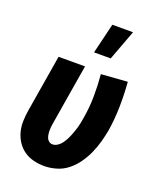

<svg xmlns="http://www.w3.org/2000/svg" viewBox="-142 -846 783 942"><g transform="rotate(20 250.0 -375.0)"><path d="M202 8Q173 8 145.5 1Q118 -6 96 -21.5Q74 -37 59 -60Q44 -83 37 -110Q30 -137 31 -166Q32 -195 37 -225L86 -520H224L172 -206Q170 -196 169 -185.5Q168 -175 168 -165Q168 -155 169.5 -145Q171 -135 174.5 -126.5Q178 -118 186 -112Q194 -106 204 -106Q217 -106 229 -113.5Q241 -121 249.5 -132Q258 -143 264.5 -155Q271 -167 276 -179.5Q281 -192 285.5 -204.5Q290 -217 293.5 -229.5Q297 -242 299.5 -255Q302 -268 304 -281Q314 -339 314.5 -396.5Q315 -454 310 -511L447 -521Q452 -458 451 -393.5Q450 -329 440 -265Q434 -233 425.5 -202Q417 -171 403.5 -140.5Q390 -110 370.5 -82Q351 -54 324.5 -32.5Q298 -11 265.5 -1.5Q233 8 202 8ZM242 -600 280 -758H388L329 -600Z"/></g></svg>

Font: Iosevka Curly Heavy
Style: Italic
Weight: 900
Italic angle: -9°
Monospace: yes
Designer: Belleve Invis
Foundry: Belleve Invis
Version: Version 22.1.2; ttfautohint (v1.8.4)